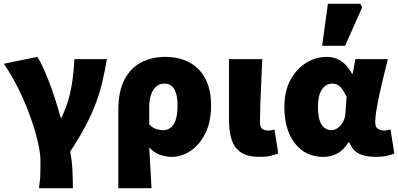

<svg xmlns="http://www.w3.org/2000/svg" viewBox="-24 -810 2086 1006"><path d="M180 176Q183 156 185 137.5Q187 119 187.5 95Q188 71 188 34Q188 -8 173.5 -70Q159 -132 133 -203.5Q107 -275 72 -346Q37 -417 -4 -476L172 -512Q186 -490 201.5 -456.5Q217 -423 233 -381.5Q249 -340 264.5 -292Q280 -244 294 -193H298Q321 -241 335 -290Q349 -339 356 -391Q363 -443 366 -500H536Q525 -436 512 -380.5Q499 -325 478.5 -270Q458 -215 426 -153.5Q394 -92 344 -16Q353 32 355.5 83Q358 134 358 176Z M596 176V-233Q596 -331 628 -392.5Q660 -454 715.5 -483Q771 -512 842 -512Q953 -512 1017.5 -446Q1082 -380 1082 -258Q1082 -172 1052 -111.5Q1022 -51 974.5 -19.5Q927 12 874 12Q846 12 814 1Q782 -10 758 -38Q760 -2 762 34.5Q764 71 766 106.5Q768 142 770 176ZM832 -128Q852 -128 869 -140Q886 -152 896 -180Q906 -208 906 -256Q906 -297 898 -322.5Q890 -348 874.5 -360Q859 -372 836 -372Q812 -372 794.5 -356.5Q777 -341 767.5 -314Q758 -287 758 -252V-158Q776 -140 794.5 -134Q813 -128 832 -128Z M1336 12Q1273 12 1238.5 -11.5Q1204 -35 1190 -77.5Q1176 -120 1176 -176V-500H1350Q1348 -445 1345 -381.5Q1342 -318 1340 -261.5Q1338 -205 1338 -170Q1338 -145 1349 -135.5Q1360 -126 1382 -126Q1388 -126 1397.5 -127.5Q1407 -129 1414 -132L1434 -6Q1416 1 1394 6.5Q1372 12 1336 12Z M1670 12Q1577 12 1521.5 -58.5Q1466 -129 1466 -250Q1466 -332 1497.5 -390.5Q1529 -449 1579.5 -480.5Q1630 -512 1688 -512Q1715 -512 1738.5 -503Q1762 -494 1782.5 -474.5Q1803 -455 1820 -424H1824L1838 -500H2008Q1998 -459 1986.5 -412.5Q1975 -366 1965 -320Q1955 -274 1948.5 -235Q1942 -196 1942 -170Q1942 -145 1955.5 -135.5Q1969 -126 1990 -126Q1997 -126 2005 -127.5Q2013 -129 2022 -132L2042 -6Q2027 1 2003 6.5Q1979 12 1946 12Q1891 12 1857.5 -4.5Q1824 -21 1806 -64H1802Q1755 12 1670 12ZM1712 -128Q1730 -128 1746.5 -140Q1763 -152 1774 -172.5Q1785 -193 1786 -218L1792 -302Q1783 -322 1772.5 -338Q1762 -354 1748.5 -363Q1735 -372 1716 -372Q1698 -372 1681 -360.5Q1664 -349 1653 -322.5Q1642 -296 1642 -252Q1642 -185 1661.5 -156.5Q1681 -128 1712 -128ZM1664 -570 1694 -790H1864L1874 -772L1784 -570Z"/></svg>

Font: Source Sans 3 Black
Style: Regular
Weight: 900
Designer: Paul D. Hunt
Foundry: Adobe
Version: Version 3.046;hotconv 1.0.118;makeotfexe 2.5.65603